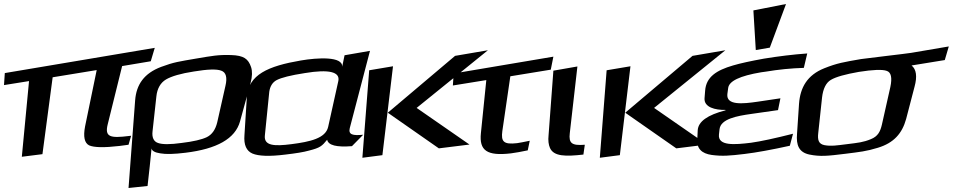

<svg xmlns="http://www.w3.org/2000/svg" viewBox="-104 -754 4759 959"><path d="M434 -133 506 -424 649 -448 669 -515 -80 -389 -84 -329 41 -349 5 29 108 16 159 -368 379 -404 321 -123C311 -71 318 -40 341 -28C366 -17 416 -16 493 -25C501 -26 530 -30 538 -31L551 -76L542 -75C447 -63 418 -69 434 -133Z M653 -13C654 -1 669 8 697 12C724 17 765 16 822 9C979 -10 1071 -61 1095 -148L1148 -341C1156 -372 1157 -398 1150 -419C1136 -460 1114 -477 1050 -479C985 -481 956 -475 873 -461C792 -447 765 -444 701 -420C616 -388 577 -332 571 -253L538 185L633 175L644 76C646 60 651 4 653 -13ZM981 -143C972 -106 955 -82 929 -69C904 -57 862 -47 803 -40C746 -32 707 -32 685 -40C664 -47 654 -67 658 -99L677 -272C681 -312 698 -341 725 -357C752 -373 799 -387 865 -397C932 -408 978 -410 1001 -401C1025 -393 1032 -367 1022 -325Z M1643 -114 1744 -500 1617 -478 1605 -420C1610 -474 1481 -466 1399 -452C1235 -424 1137 -381 1129 -270L1117 -79C1113 -30 1127 0 1157 13C1188 26 1243 28 1322 18C1373 12 1412 6 1440 -2C1495 -16 1504 -24 1530 -56C1536 -28 1577 -18 1654 -24L1710 -81C1658 -76 1635 -81 1643 -114ZM1352 -34C1267 -23 1213 -25 1219 -78L1241 -296C1245 -323 1257 -343 1278 -354C1301 -366 1347 -378 1419 -389C1539 -409 1595 -395 1586 -350L1535 -120C1522 -63 1445 -46 1352 -34Z M2241 -32 1977 -215 2333 -503 2169 -475 1833 -191 2088 -13ZM1806 21 1859 -423 1740 -403 1706 34Z M2405 -99 2445 -373 2647 -406 2660 -471 2162 -387 2158 -327 2325 -354 2298 -89C2289 -2 2328 26 2448 12C2471 9 2499 4 2532 -3L2542 -51C2514 -45 2492 -41 2479 -39C2411 -31 2398 -47 2405 -99Z M2742 -89 2780 -422 2660 -401 2636 -79C2633 -52 2636 -31 2643 -15C2662 28 2722 28 2810 18L2817 -31C2752 -26 2736 -38 2742 -89Z M3427 -32 3163 -215 3519 -503 3355 -475 3019 -191 3274 -13ZM2992 21 3045 -423 2926 -403 2892 34Z M3487 -82 3490 -109C3496 -160 3577 -175 3649 -185L3782 -204L3794 -263L3680 -246C3605 -235 3523 -227 3529 -284L3533 -314C3537 -349 3591 -375 3698 -393L3720 -396C3785 -407 3848 -413 3911 -415L3928 -487C3857 -482 3785 -473 3711 -461C3645 -449 3594 -438 3557 -427C3475 -403 3423 -370 3418 -301L3415 -263C3412 -218 3468 -204 3520 -205V-203C3430 -180 3384 -147 3381 -104L3379 -62C3374 -12 3401 13 3451 20C3504 27 3540 24 3615 15C3674 8 3750 -6 3841 -26L3857 -86C3766 -63 3697 -48 3647 -41C3565 -31 3481 -24 3487 -82ZM3741 -516 3822 -734 3659 -702 3671 -504Z M4197 -459C4111 -444 4078 -439 4013 -413C3928 -379 3893 -317 3887 -236L3877 -86C3872 -28 3887 7 3939 18C3993 29 4031 25 4119 14C4190 5 4223 2 4281 -16C4360 -40 4402 -87 4422 -160L4464 -321C4478 -372 4473 -408 4449 -427L4615 -454L4635 -522L4447 -490C4424 -486 4222 -463 4197 -459ZM4301 -132C4293 -97 4281 -73 4246 -59C4207 -43 4183 -41 4127 -34C4071 -27 4048 -23 4014 -29C3984 -35 3979 -56 3983 -90L4002 -267C4007 -311 4022 -341 4046 -355C4071 -370 4118 -383 4186 -395C4256 -406 4303 -408 4325 -400C4347 -393 4353 -366 4343 -319Z"/></svg>

Font: Gamestation Warped
Style: Italic
Weight: 400
Designer: Jonas Hecksher
Foundry: Jonas Hecksher, Playtypeª, e-types AS
Version: Version 1.003